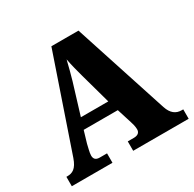

<svg xmlns="http://www.w3.org/2000/svg" viewBox="-156 -878 1052 1043"><g transform="rotate(-30 370.0 -357.0)"><path d="M7 0H262V-59H216C190 -59 181 -72 181 -92C181 -111 191 -143 194 -159L216 -233H430L459 -141C462 -132 469 -109 469 -91C469 -66 450 -59 430 -59H392V0H740V-59H730C695 -59 668 -78 653 -124L461 -714H291L91 -129C71 -71 45 -59 13 -59H7ZM237 -300 296 -493C306 -528 317 -569 327 -611C335 -568 346 -528 356 -491L409 -300Z"/></g></svg>

Font: Noto Serif Bengali SemiCondensed Black
Style: Regular
Weight: 900
Width: 4
Designer: Juan Bruce, Universal Thirst, Indian Type Foundry and the Monotype Design Team.
Foundry: Monotype Imaging Inc.
Version: Version 2.003